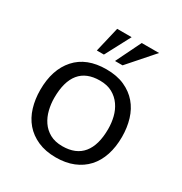

<svg xmlns="http://www.w3.org/2000/svg" viewBox="-170 -848 940 989"><g transform="rotate(30 300.0 -354.0)"><path d="M57 -250Q57 -371 120 -441.5Q183 -512 300 -512Q363 -512 408.5 -491.5Q454 -471 484 -436Q514 -401 528.5 -353Q543 -305 543 -250Q543 -190 527 -141.5Q511 -93 480 -59Q449 -25 403.5 -6.5Q358 12 300 12Q238 12 192 -8.5Q146 -29 116 -64Q86 -99 71.5 -147Q57 -195 57 -250ZM140 -250Q140 -215 148.5 -180Q157 -145 176 -117Q195 -89 225.5 -72Q256 -55 300 -55Q380 -55 420.5 -104.5Q461 -154 461 -250Q461 -286 452.5 -320.5Q444 -355 424.5 -383Q405 -411 374.5 -428Q344 -445 300 -445Q220 -445 180 -396Q140 -347 140 -250ZM243 -720H329L250 -571H208ZM389 -720H492L361 -571H316Z"/></g></svg>

Font: PT Mono
Style: Regular
Weight: 400
Monospace: yes
Designer: A.Korolkova, I.Chaeva
Foundry: ParaType Ltd
Version: Version 1.001W OFL